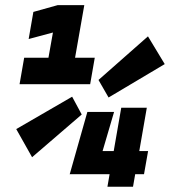

<svg xmlns="http://www.w3.org/2000/svg" viewBox="-20 -713 649 733"><path d="M390.1 0 398.4 -47.9H245.6L246.6 -49.3L313.5 -285.6H415.5L371.6 -136.2H414.1L442.9 -301.8H540.5L511.7 -136.2H545.4L529.8 -47.9H496.1L487.8 0ZM54.7 -391.6 72.3 -492.7H165L182.1 -588.9L89.4 -564L107.4 -667.5L200.2 -693.4H301.8L266.6 -492.7H341.8L324.2 -391.6ZM394.5 -340.8 356 -407.7 544.9 -574.2 608.9 -468.3ZM102.5 -112.8 42 -220.2 255.4 -343.8 292 -275.9Z"/></svg>

Font: Cascadia Code PL
Style: Bold Italic
Weight: 700
Italic angle: -10°
Monospace: yes
Designer: Aaron Bell
Foundry: Saja Typeworks
Version: Version 2404.023; ttfautohint (v1.8.4)